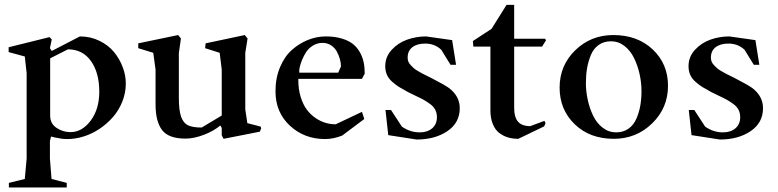

<svg xmlns="http://www.w3.org/2000/svg" viewBox="-20 -581 3293 813"><path d="M17.6 212.9V193.4L85 176.8L92.8 90.8V-271.5L85 -341.8L16.6 -360.4V-380.9L189.5 -423.8L199.2 -414.1L191.4 -377L199.2 -365.2L318.4 -426.8Q362.8 -426.8 400.6 -408.4Q438.5 -390.1 462.4 -361.1Q486.3 -332 499.5 -297.1Q512.7 -262.2 512.7 -227.5Q512.7 -187.5 497.8 -150.4Q482.9 -113.3 458 -85Q433.1 -56.6 401.4 -35.4Q369.6 -14.2 334.5 -3.2Q299.3 7.8 265.6 7.8Q252 7.8 239.5 6.1Q227.1 4.4 211.9 1L196.3 -2.9L191.4 15.6V90.8L198.2 176.8L262.7 193.4V212.9ZM278.3 -21.5Q327.6 -21.5 364 -70.3Q400.4 -119.1 400.4 -192.4Q400.4 -273.4 365 -322.8Q329.6 -372.1 267.6 -372.1L192.4 -334V-92.8Q191.9 -58.1 219 -39.8Q246.1 -21.5 278.3 -21.5Z M926.8 6.8 918.9 -7.8V-39.1L913.1 -49.8Q884.8 -25.9 842.8 -10Q800.8 5.9 765.6 5.9Q693.8 5.9 666.3 -30.3Q638.7 -66.4 638.7 -138.7V-286.1L628.9 -357.4L565.4 -377V-397.5L734.4 -432.6L746.1 -418L737.3 -356.4V-167Q737.3 -113.8 746.8 -86.9Q756.3 -60.1 775.9 -50.5Q795.4 -41 834 -41L918.9 -91.8V-286.1L910.2 -357.4L848.6 -377L850.6 -397.5L1016.6 -432.6L1028.3 -418L1018.6 -357.4V-118.2L1027.3 -59.6L1084 -44.9L1085.9 -37.1L1080.1 -23.4Z M1356.4 7.8Q1268.6 7.8 1207.5 -48.8Q1146.5 -105.5 1146.5 -194.3Q1146.5 -251 1165.8 -296.6Q1185.1 -342.3 1216.3 -369.9Q1247.6 -397.5 1284.4 -412.1Q1321.3 -426.8 1359.4 -426.8Q1397 -426.8 1426 -418.2Q1455.1 -409.7 1473.4 -395.5Q1491.7 -381.3 1503.4 -360.6Q1515.1 -339.8 1519.8 -317.9Q1524.4 -295.9 1524.4 -269.5L1512.7 -247.1H1243.2V-242.2Q1243.2 -202.6 1253.2 -170.4Q1263.2 -138.2 1279.1 -116.9Q1294.9 -95.7 1316.2 -81.3Q1337.4 -66.9 1358.6 -60.8Q1379.9 -54.7 1401.4 -54.7L1512.7 -107.4L1522.5 -77.1L1428.7 -6.8Q1391.1 7.8 1356.4 7.8ZM1247.1 -273.4H1412.1L1423.8 -299.8Q1423.8 -314 1419.4 -330.1Q1415 -346.2 1406.5 -362.3Q1397.9 -378.4 1382.1 -388.9Q1366.2 -399.4 1345.7 -399.4Q1323.7 -399.4 1305.7 -388.4Q1287.6 -377.4 1277.1 -361.6Q1266.6 -345.7 1259.3 -327.9Q1252 -310.1 1249.3 -297.1Q1246.6 -284.2 1247.1 -278.3Z M1744.1 9.8 1624 -8.8 1612.3 -115.2H1635.7L1681.6 -44.9Q1716.8 -20.5 1756.8 -20.5Q1790 -20.5 1810.1 -37.8Q1830.1 -55.2 1830.1 -85Q1830.1 -102.1 1823.2 -115.7Q1816.4 -129.4 1801.8 -140.1Q1787.1 -150.9 1774.7 -158Q1762.2 -165 1740 -175.3Q1717.8 -185.5 1707 -191.4Q1683.1 -204.6 1669.9 -212.6Q1656.7 -220.7 1641.1 -234.4Q1625.5 -248 1618.4 -264.2Q1611.3 -280.3 1611.3 -300.8Q1611.3 -340.3 1638.4 -369.9Q1665.5 -399.4 1703.9 -413.1Q1742.2 -426.8 1784.2 -426.8L1894.5 -411.1L1911.1 -306.6H1887.7L1848.6 -370.1Q1820.8 -396.5 1780.3 -396.5Q1746.1 -396.5 1726.1 -381.1Q1706.1 -365.7 1706.1 -336.9Q1706.1 -328.1 1709 -320.3Q1711.9 -312.5 1719.5 -304.7Q1727.1 -296.9 1732.4 -292Q1737.8 -287.1 1751 -279.5Q1764.2 -272 1769.5 -269Q1774.9 -266.1 1791.5 -258.1Q1808.1 -250 1811.5 -248Q1863.8 -221.2 1882.3 -207.5Q1926.8 -172.9 1926.8 -123Q1926.8 -61 1874.3 -25.6Q1821.8 9.8 1744.1 9.8Z M2174.8 6.8Q2151.4 6.8 2131.3 1Q2111.3 -4.9 2094 -18.1Q2076.7 -31.2 2066.7 -55.7Q2056.6 -80.1 2056.6 -114.3V-383.8H1984.4L1982.4 -407.2L2061.5 -459L2125 -560.5H2157.2V-417H2288.1L2292 -410.2L2275.4 -383.8H2157.2V-125Q2157.2 -84.5 2173.6 -65.7Q2189.9 -46.9 2225.6 -46.9L2285.2 -69.3L2290 -59.6L2284.2 -45.9Z M2579.1 6.8Q2477.5 6.8 2413.6 -54.9Q2349.6 -116.7 2349.6 -210Q2349.6 -303.7 2415.8 -368.2Q2481.9 -432.6 2577.1 -432.6Q2679.2 -432.6 2743.9 -371.6Q2808.6 -310.5 2808.6 -217.8Q2808.6 -124 2741.5 -58.6Q2674.3 6.8 2579.1 6.8ZM2588.9 -20.5Q2619.6 -20.5 2641.6 -36.4Q2663.6 -52.2 2675 -79.1Q2686.5 -106 2691.4 -134.5Q2696.3 -163.1 2696.3 -195.3Q2696.3 -231.4 2688.2 -267.6Q2680.2 -303.7 2664.8 -335.2Q2649.4 -366.7 2624 -386.5Q2598.6 -406.2 2567.4 -406.2Q2536.6 -406.2 2514.6 -390.4Q2492.7 -374.5 2481.7 -347.4Q2470.7 -320.3 2465.8 -291.5Q2460.9 -262.7 2460.9 -229.5Q2460.9 -193.8 2468.8 -158Q2476.6 -122.1 2491.7 -90.8Q2506.8 -59.6 2532.2 -40Q2557.6 -20.5 2588.9 -20.5Z M3028.3 9.8 2908.2 -8.8 2896.5 -115.2H2919.9L2965.8 -44.9Q3001 -20.5 3041 -20.5Q3074.2 -20.5 3094.2 -37.8Q3114.3 -55.2 3114.3 -85Q3114.3 -102.1 3107.4 -115.7Q3100.6 -129.4 3085.9 -140.1Q3071.3 -150.9 3058.8 -158Q3046.4 -165 3024.2 -175.3Q3002 -185.5 2991.2 -191.4Q2967.3 -204.6 2954.1 -212.6Q2940.9 -220.7 2925.3 -234.4Q2909.7 -248 2902.6 -264.2Q2895.5 -280.3 2895.5 -300.8Q2895.5 -340.3 2922.6 -369.9Q2949.7 -399.4 2988 -413.1Q3026.4 -426.8 3068.4 -426.8L3178.7 -411.1L3195.3 -306.6H3171.9L3132.8 -370.1Q3105 -396.5 3064.5 -396.5Q3030.3 -396.5 3010.3 -381.1Q2990.2 -365.7 2990.2 -336.9Q2990.2 -328.1 2993.2 -320.3Q2996.1 -312.5 3003.7 -304.7Q3011.2 -296.9 3016.6 -292Q3022 -287.1 3035.2 -279.5Q3048.3 -272 3053.7 -269Q3059.1 -266.1 3075.7 -258.1Q3092.3 -250 3095.7 -248Q3147.9 -221.2 3166.5 -207.5Q3210.9 -172.9 3210.9 -123Q3210.9 -61 3158.4 -25.6Q3106 9.8 3028.3 9.8Z"/></svg>

Font: Comprehension SemiBold
Style: Regular
Weight: 600
Designer: Alfredo Marco Pradil
Foundry: Alfredo Marco Pradil
Version: 1.0